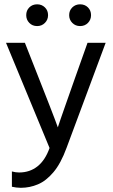

<svg xmlns="http://www.w3.org/2000/svg" viewBox="-20 -708 533 902"><path d="M8.2 -507 212.8 -12.7Q192.3 44.9 156 73.6Q119.7 102.3 69.9 102.3Q53.5 102.3 35.9 97.5V169.3Q45.4 171.5 56.4 172.9Q67.4 174.3 77.7 174.3Q119.7 174.3 158.2 158Q196.8 141.7 231.2 100.9Q265.7 60.2 292.7 -13.4L476.4 -507H391.2L331.7 -339.5Q304.7 -263.2 288.7 -217.3Q272.6 -171.3 264.6 -148.2Q256.7 -125 254.2 -117.3Q251.7 -109.6 251.7 -109.6Q251.7 -109.6 248.9 -117.3Q246.1 -125 237.5 -148.2Q229 -171.3 210.9 -217.3Q192.8 -263.2 162.9 -339.5L96.9 -507ZM103.2 -636.7Q103.2 -658.8 117.7 -673.2Q132.1 -687.7 154.6 -687.7Q176.2 -687.7 191 -673.2Q205.8 -658.8 205.8 -636.7Q205.8 -615.3 191 -600.4Q176.2 -585.5 154.6 -585.5Q132.1 -585.5 117.7 -600.4Q103.2 -615.3 103.2 -636.7ZM304.9 -636.7Q304.9 -658.8 319.7 -673.2Q334.5 -687.7 356.3 -687.7Q378.6 -687.7 393.2 -673.2Q407.7 -658.8 407.7 -636.7Q407.7 -615.3 393.2 -600.4Q378.6 -585.5 356.3 -585.5Q334.5 -585.5 319.7 -600.4Q304.9 -615.3 304.9 -636.7Z"/></svg>

Font: Hind Variable Light
Style: Regular
Weight: 300
Designer: Manushi Parikh, Satya Rajpurohit
Foundry: Indian Type Foundry
Version: Version 3.000